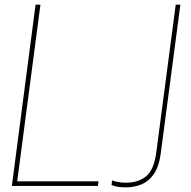

<svg xmlns="http://www.w3.org/2000/svg" viewBox="-20 -800 820 826"><path d="M31 0ZM401 0H31L133 -780H154L54 -20H404ZM522 6Q494 6 478.5 2Q463 -2 460 -4L462 -24Q468 -21 485 -17.5Q502 -14 521 -14Q575 -14 608.5 -41.5Q642 -69 652 -142L736 -780H756L671 -136Q663 -81 641 -50Q619 -19 588 -6.5Q557 6 522 6Z"/></svg>

Font: Tanohe Sans Thin
Style: Italic
Weight: 100
Designer: Village Type and Design LLC & Cristiano Sobral
Foundry: Cooper Hewitt Smithsonian Design Museum
Version: Version 1.00;September 29, 2021;FontCreator 13.0.0.2655 64-b